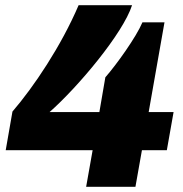

<svg xmlns="http://www.w3.org/2000/svg" viewBox="-20 -720 707 740"><path d="M312 0H502L527 -141H623L649 -288H553L614 -634H529C505 -577 429 -471 386 -422L363 -288H171C281 -385 454 -591 489 -700H283C216 -543 110 -385 28 -290L2 -141H337Z"/></svg>

Font: Archivo Black
Style: Italic
Weight: 900
Italic angle: -10°
Designer: Hector Gatti
Foundry: Omnibus-Type
Version: Version 2.001